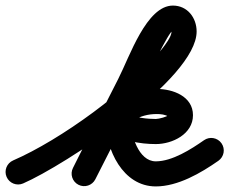

<svg xmlns="http://www.w3.org/2000/svg" viewBox="-58 -617 823 689"><path d="M24.9 41.3C171.1 -22 647.6 -332.5 647.6 -504C647.6 -553.3 614.5 -597 562.5 -597C467.6 -597 406.9 -413.2 367.1 -335.5C367.1 -335.5 367.1 -335.5 367.1 -335.5C367.1 -335.4 367.1 -335.4 367.1 -335.4C312.7 -228.4 258.3 -121.4 203.9 -14.4C192.6 7.8 201.5 34.9 223.6 46.1C245.8 57.4 272.9 48.5 284.1 26.4C338.5 -80.6 392.9 -187.6 447.3 -294.6C447.3 -294.6 447.3 -294.6 447.3 -294.5C447.2 -294.5 447.2 -294.5 447.2 -294.5C469.8 -338.5 548.2 -507 562.5 -507C562.5 -507 562.4 -507 562.3 -507C560.7 -507.2 559.1 -508 557.9 -509C554.9 -511.5 557.6 -507.5 557.6 -504C557.6 -484.8 533.9 -455 523.2 -441.3C409.9 -296.1 158.5 -114.6 -10.9 -41.3C-33.7 -31.4 -44.2 -4.9 -34.3 17.9C-24.4 40.7 2.1 51.2 24.9 41.3ZM284 26.6C336 -74.1 371.9 -207.8 505 -207.8C517.2 -207.8 536.2 -206.2 546.2 -198.3C547.7 -197.1 544.5 -205.4 544.5 -203.6C544.5 -198.6 511.5 -190 501.3 -190C477.5 -190 417 -193.5 400.3 -213.2C387.5 -228.1 367.7 -230.6 351.1 -224.5C334.4 -218.4 321 -203.6 321 -184C321 -81 382.5 52 501 52C580.6 52 662.9 3.9 725.8 -40.1C746.2 -54.4 751.1 -82.5 736.9 -102.8C722.6 -123.2 694.5 -128.1 674.2 -113.9C628 -81.6 560.2 -38 501 -38C438.5 -38 411 -134.4 411 -184C411 -203.6 384.8 -203.8 361.8 -195.3C338.8 -186.9 319 -169.8 331.7 -154.8C369.4 -110.6 446.5 -100 501.3 -100C560.5 -100 634.5 -135.7 634.5 -203.6C634.5 -271.6 562 -297.8 505 -297.8C324.2 -297.8 274.5 -151.1 204 -14.6C192.6 7.4 201.3 34.6 223.4 46C245.4 57.4 272.6 48.7 284 26.6Z"/></svg>

Font: FRB American Cursive Guidelines Arrows Black
Style: Bold Italic
Weight: 900
Italic angle: -25°
Version: Version 2.0;Modular Font Editor K font №1